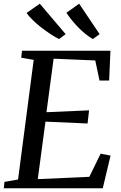

<svg xmlns="http://www.w3.org/2000/svg" viewBox="-24 -1017 654 1037"><path d="M-3.5 0 0 -34.5 73.5 -47.5 158 -693.5 90.5 -705.5 95 -743H572.5L565.5 -582H513.5L490.5 -690.5L265.5 -700L227 -411L457 -421L449 -350L221.5 -360L180 -49.5L458.5 -62L519.5 -187L573 -176.5L531 0ZM514 -832.5 477.5 -806Q456.5 -818 436 -834.8Q415.5 -851.5 397 -870.8Q378.5 -890 362.5 -910Q346.5 -930 334.5 -948L403.5 -997ZM330.5 -832.5 295 -806Q273 -817 247.8 -833.5Q222.5 -850 197.8 -869.5Q173 -889 152.5 -909Q132 -929 119.5 -947L191 -997Z"/></svg>

Font: Merriweather 48pt
Style: Italic
Weight: 400
Italic angle: -7.8°
Version: Version 2.101